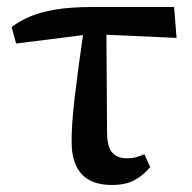

<svg xmlns="http://www.w3.org/2000/svg" viewBox="-20 -514 547 547"><path d="M26 -390 13 -437Q37 -455 67 -467.5Q97 -480 139.5 -487Q182 -494 242 -494H476L483 -406L241 -417ZM299 13Q261 13 235.5 -0.5Q210 -14 197 -41.5Q184 -69 184 -111Q184 -136 186 -166Q188 -196 192.5 -234.5Q197 -273 204 -325Q211 -377 221 -447H283L285 -133Q286 -94 300.5 -78.5Q315 -63 342 -63Q357 -63 369 -66.5Q381 -70 391 -75L408 -38Q390 -16 364.5 -1.5Q339 13 299 13Z"/></svg>

Font: Source Serif 4 Medium
Style: Regular
Weight: 500
Designer: Frank Grießhammer
Foundry: Adobe Systems Incorporated
Version: Version 4.004;hotconv 1.0.116;makeotfexe 2.5.65601